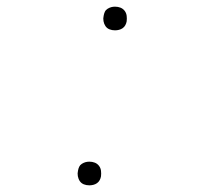

<svg xmlns="http://www.w3.org/2000/svg" viewBox="-20 -548 640 576"><path d="M248 8Q239 8 231.5 5Q224 2 219.5 -4.5Q215 -11 213.5 -19.5Q212 -28 214 -36Q215 -42 217.5 -47.5Q220 -53 225.5 -56.5Q231 -60 236.5 -61.5Q242 -63 248 -63Q257 -63 264.5 -60Q272 -57 277 -50.5Q282 -44 283 -35.5Q284 -27 283 -19Q282 -13 279 -7.5Q276 -2 271 1.5Q266 5 260 6.5Q254 8 248 8ZM325 -457Q316 -457 308.5 -460Q301 -463 296.5 -469.5Q292 -476 290.5 -484.5Q289 -493 291 -501Q292 -507 294.5 -512.5Q297 -518 302.5 -521.5Q308 -525 313.5 -526.5Q319 -528 325 -528Q334 -528 341.5 -525Q349 -522 354 -515.5Q359 -509 360 -500.5Q361 -492 360 -484Q359 -478 356 -472.5Q353 -467 348 -463.5Q343 -460 337 -458.5Q331 -457 325 -457Z"/></svg>

Font: Iosevka Thin Extended
Style: Italic
Weight: 100
Width: 7
Italic angle: -9°
Monospace: yes
Designer: Belleve Invis
Foundry: Belleve Invis
Version: Version 32.5.0; ttfautohint (v1.8.4)